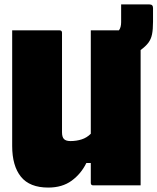

<svg xmlns="http://www.w3.org/2000/svg" viewBox="-20 -837 711 867"><path d="M198 10Q114 10 74.5 -39Q35 -88 35 -178V-700H249Q260 -700 260 -689V-240Q260 -218 269 -209Q278 -200 298 -200Q325 -200 348.5 -207.5Q372 -215 390 -233V-700H517Q527 -713 527 -737V-817H655Q671 -817 671 -801V-739Q671 -704 666.5 -682Q662 -660 650 -644Q638 -628 615 -611V0H401Q390 0 390 -11V-101H370Q346 -52 303.5 -21Q261 10 198 10Z"/></svg>

Font: Recursive Sn Lnr St XBk
Style: Regular
Weight: 1000
Version: Version 1.079;hotconv 1.0.112;makeotfexe 2.5.65598; ttfautoh